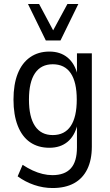

<svg xmlns="http://www.w3.org/2000/svg" viewBox="-20 -759 554 968"><path d="M245 189Q198 189 152.5 173.5Q107 158 69 130L94 72Q120 89 145 100.5Q170 112 195 118Q220 124 244 124Q306 124 337 90Q368 56 368 -16V-129H370Q356 -73 320 -43.5Q284 -14 229 -14Q172 -14 131.5 -42Q91 -70 69.5 -125Q48 -180 48 -257Q48 -334 69.5 -388Q91 -442 132 -470.5Q173 -499 229 -499Q284 -499 320.5 -469Q357 -439 371 -382H368V-490H443V-20Q443 47 420 94Q397 141 353 165Q309 189 245 189ZM246 -78Q306 -78 336.5 -123.5Q367 -169 367 -257Q367 -345 336.5 -390Q306 -435 246 -435Q187 -435 156.5 -390Q126 -345 126 -257Q126 -169 156.5 -123.5Q187 -78 246 -78ZM211 -555 121 -739H177L248 -606L320 -739H375L285 -555Z"/></svg>

Font: Nunito Sans 10pt Condensed
Style: Regular
Weight: 400
Width: 3
Designer: Vernon Adams
Foundry: Vernon Adams
Version: Version 3.101;gftools[0.9.27]